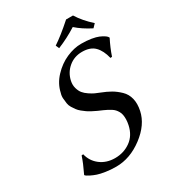

<svg xmlns="http://www.w3.org/2000/svg" viewBox="-197 -918 928 1034"><g transform="rotate(-30 267.0 -401.0)"><path d="M422.4 -812Q452.6 -763.2 503.4 -717.8L483.4 -696.8Q427.7 -725.1 390.1 -758.8Q332.5 -722.2 270 -696.8L260.7 -717.8Q310.5 -750.5 379.4 -812ZM235.8 -33.2Q290 -33.2 332 -63.2Q374 -93.3 386.2 -150.9Q390.1 -169.4 390.4 -185.1Q390.6 -200.7 388.4 -212.6Q386.2 -224.6 380.4 -234.9Q374.5 -245.1 367.9 -252.4Q361.3 -259.8 350.6 -266.6Q339.8 -273.4 330.3 -278.3Q320.8 -283.2 307.6 -289.1Q292 -295.4 279.5 -301.3Q267.1 -307.1 252 -314.9Q236.8 -322.8 225.8 -330.3Q214.8 -337.9 202.4 -348.1Q189.9 -358.4 182.4 -368.7Q174.8 -378.9 166.7 -392.1Q158.7 -405.3 156.7 -418.9Q154.8 -432.6 153.1 -450Q151.4 -467.3 157.2 -484.9Q168 -535.2 206.3 -575.9Q244.6 -616.7 292 -637.5Q339.4 -658.2 383.8 -658.2Q418 -658.2 445.8 -653.6Q473.6 -648.9 489 -642.3Q504.4 -635.7 514.9 -628.9Q525.4 -622.1 528.8 -617.7L532.2 -612.8L533.7 -609.9Q508.8 -561 493.2 -514.2L482.9 -513.2Q470.7 -564 443.8 -591.1Q417 -618.2 366.2 -618.2Q317.4 -618.2 282 -588.4Q246.6 -558.6 236.8 -512.2Q231.9 -488.8 237.8 -467.8Q243.7 -446.8 254.4 -433.6Q265.1 -420.4 283.4 -408.2Q301.8 -396 313.7 -390.6Q325.7 -385.3 341.8 -378.9Q376 -365.7 400.1 -351.8Q424.3 -337.9 447.8 -315.4Q471.2 -293 479.2 -260.3Q487.3 -227.5 478.5 -186Q462.4 -109.4 383.3 -49.8Q304.2 9.8 217.8 9.8Q183.6 9.8 153.3 5.1Q123 0.5 105 -5.6Q86.9 -11.7 71.8 -19.3Q56.6 -26.9 52.5 -30Q48.3 -33.2 46.4 -35.2L44.9 -38.1Q72.8 -95.7 85.9 -136.2L96.2 -137.2Q107.4 -90.3 145 -61.8Q182.6 -33.2 235.8 -33.2Z"/></g></svg>

Font: Linux Biolinum O
Style: Italic
Weight: 400
Italic angle: -12°
Designer: Philipp H. Poll
Foundry: Philipp H. Poll
Version: Version 1.1.3